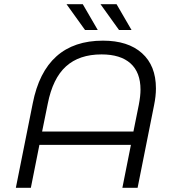

<svg xmlns="http://www.w3.org/2000/svg" viewBox="-20 -901 841 921"><path d="M728 -477Q728 -440 719 -396L640 0H567L608 -206H169L128 0H56L137 -405Q196 -706 474 -706Q594 -706 661 -646Q728 -586 728 -477ZM654 -471Q654 -554 606 -597Q558 -640 467 -640Q360 -640 296.5 -582.5Q233 -525 209 -403L182 -270H620L646 -399Q654 -441 654 -471ZM299 -881H377L449 -757H388ZM462 -881H539L611 -757H551Z"/></svg>

Font: Montserrat Alternates
Style: Italic
Weight: 400
Italic angle: -11.3°
Designer: Julieta Ulanovsky
Foundry: Julieta Ulanovsky
Version: Version 7.200